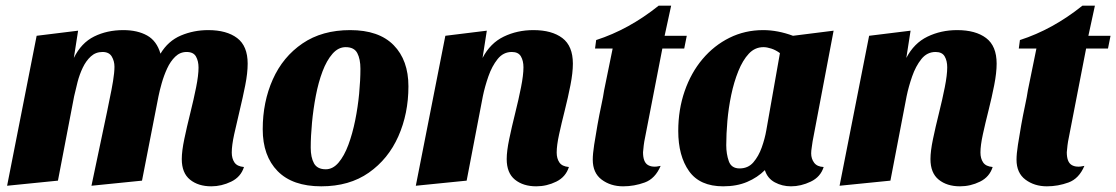

<svg xmlns="http://www.w3.org/2000/svg" viewBox="-20 -636 3930 676"><path d="M724 20Q678 20 649 -3.5Q620 -27 620 -76Q620 -104 629 -147Q638 -190 650 -238Q662 -286 670.5 -328.5Q679 -371 679 -398Q679 -421 670 -437Q661 -453 637 -453Q614 -453 597 -436.5Q580 -420 568.5 -395Q557 -370 549.5 -343.5Q542 -317 538 -297L480 0L302 18L357 -243Q360 -260 366.5 -290Q373 -320 378 -350.5Q383 -381 383 -401Q383 -421 373.5 -437Q364 -453 341 -453Q317 -453 300 -437.5Q283 -422 271.5 -398Q260 -374 253 -347Q246 -320 241 -297L184 0L5 18L109 -510L255 -528L240 -432Q266 -485 311.5 -507.5Q357 -530 414 -530Q464 -530 498 -511Q532 -492 545 -447Q572 -492 617 -511Q662 -530 713 -530Q778 -530 815 -502Q852 -474 852 -412Q852 -379 843.5 -336Q835 -293 824 -247.5Q813 -202 804.5 -163Q796 -124 796 -99Q796 -78 805.5 -64Q815 -50 839 -48Q828 -13 794 3.5Q760 20 724 20Z M1111 20Q1010 20 957.5 -33.5Q905 -87 905 -181Q905 -277 940.5 -356.5Q976 -436 1045 -483Q1114 -530 1213 -530Q1314 -530 1366 -477Q1418 -424 1418 -332Q1418 -236 1382.5 -156Q1347 -76 1278.5 -28Q1210 20 1111 20ZM1127 -40Q1152 -40 1172 -63.5Q1192 -87 1206.5 -126Q1221 -165 1230.5 -212Q1240 -259 1244.5 -306.5Q1249 -354 1249 -394Q1249 -428 1238 -449Q1227 -470 1197 -470Q1171 -470 1150.5 -446.5Q1130 -423 1115.5 -384.5Q1101 -346 1092 -299Q1083 -252 1078.5 -204Q1074 -156 1074 -116Q1074 -82 1085.5 -61Q1097 -40 1127 -40Z M1868 20Q1822 20 1793 -3.5Q1764 -27 1764 -76Q1764 -104 1773 -147Q1782 -190 1794 -238Q1806 -286 1814.5 -329Q1823 -372 1823 -399Q1823 -422 1814 -437.5Q1805 -453 1782 -453Q1752 -453 1732 -428Q1712 -403 1699.5 -367Q1687 -331 1680 -297L1623 0L1444 18L1548 -510L1694 -528L1679 -432Q1706 -484 1753.5 -507Q1801 -530 1858 -530Q1923 -530 1960 -502Q1997 -474 1997 -412Q1997 -380 1988.5 -336.5Q1980 -293 1968.5 -247.5Q1957 -202 1948.5 -163Q1940 -124 1940 -99Q1940 -78 1949.5 -64Q1959 -50 1983 -48Q1972 -13 1938.5 3.5Q1905 20 1868 20Z M2174 20Q2130 20 2098.5 -3.5Q2067 -27 2067 -74Q2067 -94 2072 -126.5Q2077 -159 2083.5 -195.5Q2090 -232 2097 -264.5Q2104 -297 2107 -318L2137 -465H2075L2079 -495Q2194 -532 2299 -616H2343L2320 -510H2398L2389 -465H2312L2251 -151Q2248 -137 2246.5 -124.5Q2245 -112 2244 -100Q2244 -66 2260.5 -55.5Q2277 -45 2306 -52Q2287 -7 2250 6.5Q2213 20 2174 20Z M2526 20Q2444 20 2406 -33.5Q2368 -87 2368 -175Q2368 -250 2390.5 -315Q2413 -380 2453.5 -428Q2494 -476 2548.5 -503Q2603 -530 2667 -530Q2718 -530 2772 -510L2915 -528L2841 -138Q2840 -129 2838 -117Q2836 -105 2836 -96Q2836 -77 2846.5 -63Q2857 -49 2880 -48Q2869 -13 2834.5 3.5Q2800 20 2765 20Q2734 20 2708 6Q2682 -8 2673 -37Q2647 -11 2610.5 4.5Q2574 20 2526 20ZM2584 -43Q2614 -43 2632.5 -64.5Q2651 -86 2662 -117Q2673 -148 2678 -177L2726 -449Q2711 -460 2695.5 -465Q2680 -470 2668 -470Q2638 -470 2616.5 -447Q2595 -424 2579.5 -385.5Q2564 -347 2554.5 -301.5Q2545 -256 2541 -210Q2537 -164 2537 -125Q2537 -94 2546 -68.5Q2555 -43 2584 -43Z M3360 20Q3314 20 3285 -3.5Q3256 -27 3256 -76Q3256 -104 3265 -147Q3274 -190 3286 -238Q3298 -286 3306.5 -329Q3315 -372 3315 -399Q3315 -422 3306 -437.5Q3297 -453 3274 -453Q3244 -453 3224 -428Q3204 -403 3191.5 -367Q3179 -331 3172 -297L3115 0L2936 18L3040 -510L3186 -528L3171 -432Q3198 -484 3245.5 -507Q3293 -530 3350 -530Q3415 -530 3452 -502Q3489 -474 3489 -412Q3489 -380 3480.5 -336.5Q3472 -293 3460.5 -247.5Q3449 -202 3440.5 -163Q3432 -124 3432 -99Q3432 -78 3441.5 -64Q3451 -50 3475 -48Q3464 -13 3430.5 3.5Q3397 20 3360 20Z M3666 20Q3622 20 3590.5 -3.5Q3559 -27 3559 -74Q3559 -94 3564 -126.5Q3569 -159 3575.5 -195.5Q3582 -232 3589 -264.5Q3596 -297 3599 -318L3629 -465H3567L3571 -495Q3686 -532 3791 -616H3835L3812 -510H3890L3881 -465H3804L3743 -151Q3740 -137 3738.5 -124.5Q3737 -112 3736 -100Q3736 -66 3752.5 -55.5Q3769 -45 3798 -52Q3779 -7 3742 6.5Q3705 20 3666 20Z"/></svg>

Font: Sansita Swashed
Style: Bold
Weight: 700
Designer: Pablo Cosgaya
Foundry: Omnibus-Type
Version: Version 1.003; ttfautohint (v1.8.3)